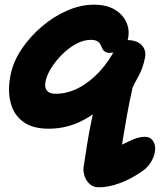

<svg xmlns="http://www.w3.org/2000/svg" viewBox="-20 -539 682 819"><path d="M401.8 260Q378.4 260 363 246.3Q347.6 232.6 341.2 213.4Q334.8 194.2 336.2 177.2Q340.2 148.2 344.5 122.4Q348.8 96.6 352.5 71.6Q356.2 46.6 361.2 20.8Q366.2 -5 372 -32.7Q377.8 -60.4 385.2 -91.8L410.8 -76.6Q375.4 -48.6 340.2 -29.2Q305 -9.8 267.1 0.1Q229.2 10 186.8 10Q118 10 77.8 -20.3Q37.6 -50.6 24.9 -102.7Q12.2 -154.8 24.8 -218Q35.8 -274.8 71.4 -328.3Q107 -381.8 157.7 -425.2Q208.4 -468.6 266.3 -493.8Q324.2 -519 380.6 -519Q434.2 -519 468.9 -498.4Q503.6 -477.8 518.7 -444.7Q533.8 -411.6 526.2 -375.2Q521.8 -350.6 498.1 -332Q474.4 -313.4 446.6 -313.4Q435.8 -313.4 426.8 -319.4Q417.8 -325.4 412.8 -340.4Q406.6 -355.6 396.6 -362.3Q386.6 -369 366.8 -369Q336.4 -369 304.9 -351.9Q273.4 -334.8 245.7 -307.4Q218 -280 198.7 -249.2Q179.4 -218.4 174.2 -191Q169 -165.6 180.3 -152.3Q191.6 -139 216.6 -139Q267.6 -139 315.3 -163.8Q363 -188.6 404.1 -233.1Q445.2 -277.6 475.2 -336.6Q482.8 -351 494.3 -359.5Q505.8 -368 521.8 -368Q564.4 -368 584.6 -346.2Q604.8 -324.4 598.4 -292Q589.4 -248 571.8 -216.1Q554.2 -184.2 545.8 -166.4Q538.6 -134 532.7 -105.2Q526.8 -76.4 521.5 -46.7Q516.2 -17 510.3 18.3Q504.4 53.6 497 99L481.2 87.4Q508.4 74.4 528.3 64.6Q548.2 54.8 565.1 49.6Q582 44.4 597.8 44.4Q621.6 44.4 633.6 63.5Q645.6 82.6 640.4 110.8Q635.8 133.4 623.5 153Q611.2 172.6 593.2 187Q567.6 205 542.5 218.8Q517.4 232.6 492.4 241.8Q467.4 251 444.6 255.5Q421.8 260 401.8 260Z"/></svg>

Font: Shantell Sans Light
Style: Italic
Weight: 300
Italic angle: -11°
Designer: Stephen Nixon, Anya Danilova, Shantell Martin
Foundry: Arrow Type
Version: Version 1.008;[ac192a2d6]